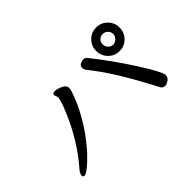

<svg xmlns="http://www.w3.org/2000/svg" viewBox="-93 -946 1186 1186"><g transform="rotate(-45 500.0 -353.5)"><path d="M799.5 -652Q842 -652 872 -622Q902 -592 902 -549.5Q902 -507 872.5 -476.5Q843 -446 799.5 -446Q756 -446 726.5 -476.5Q697 -507 697 -549.5Q697 -592 727 -622Q757 -652 799.5 -652ZM799 -502Q817 -502 831.5 -516.5Q846 -531 846 -549.5Q846 -568 832 -581.5Q818 -595 799 -595Q780 -595 767 -582Q754 -569 754 -550Q754 -531 767.5 -516.5Q781 -502 799 -502ZM896 -141Q896 -120 878 -107.5Q860 -95 846 -95Q826 -95 818 -112Q777 -190 739.5 -256.5Q702 -323 661.5 -385.5Q621 -448 571 -511Q562 -524 562 -536Q562 -556 580 -563Q596 -569 603 -569Q619 -569 630 -555Q726 -435 815 -295Q852 -237 874 -195.5Q896 -154 896 -141ZM102 -55Q97 -55 93 -58Q89 -61 89 -68Q89 -84 111 -110Q162 -168 202 -231.5Q242 -295 270 -353.5Q298 -412 313 -454Q328 -496 328 -508Q328 -520 324.5 -527Q321 -534 321 -539Q321 -545 323 -549Q328 -555 338.5 -555Q349 -555 367.5 -550Q386 -545 402 -534Q418 -523 418 -506Q418 -495 412 -476Q388 -405 353 -341.5Q318 -278 279.5 -225.5Q241 -173 205 -135.5Q169 -98 141.5 -76.5Q114 -55 102 -55Z"/></g></svg>

Font: Moon Stars Kai
Style: Bold
Weight: 700
Designer: GuiWonder
Version: Version 1.101